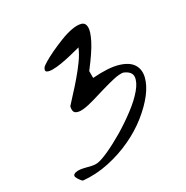

<svg xmlns="http://www.w3.org/2000/svg" viewBox="-138 -704 784 810"><g transform="rotate(-30 253.5 -299.0)"><path d="M28.3 -22.5Q25.4 -26.4 22.5 -31.2Q19.5 -36.1 18.1 -40.5Q16.6 -44.9 18.6 -48.8Q20.5 -52.7 28.3 -55.7Q39.1 -58.6 51.3 -57.1Q63.5 -55.7 76.7 -52.2Q89.8 -48.8 102.5 -45.9Q115.2 -43 127 -43.9Q147.5 -45.9 186 -63.5Q224.6 -81.1 268.1 -106.9Q311.5 -132.8 353 -164.1Q394.5 -195.3 419.9 -225.6Q445.3 -255.9 447.3 -280.8Q449.2 -305.7 414.1 -320.3Q396.5 -323.2 368.2 -316.9Q339.8 -310.5 308.6 -301.3Q277.3 -292 246.1 -282.7Q214.8 -273.4 191.4 -271Q168 -268.6 155.8 -276.4Q143.6 -284.2 149.4 -308.6Q162.1 -323.2 184.1 -346.7Q206.1 -370.1 229 -397Q252 -423.8 272.5 -452.1Q293 -480.5 303.7 -506.8Q303.7 -506.8 288.6 -502.9Q273.4 -499 251.5 -493.7Q229.5 -488.3 205.6 -484.4Q181.6 -480.5 163.1 -480.5Q144.5 -480.5 136.2 -486.3Q127.9 -492.2 138.7 -506.8Q140.6 -509.8 158.7 -521Q176.8 -532.2 203.6 -544.9Q230.5 -557.6 261.2 -569.8Q292 -582 318.8 -586.9Q345.7 -591.8 363.3 -586.9Q380.9 -582 381.8 -561.5Q382.8 -541 362.8 -501.5Q342.8 -461.9 293 -397.5V-364.3Q371.1 -370.1 415 -356.9Q459 -343.8 475.1 -317.9Q491.2 -292 482.9 -257.8Q474.6 -223.6 446.8 -187.5Q418.9 -151.4 375.5 -116.7Q332 -82 277.8 -56.6Q223.6 -31.2 162.6 -18.1Q101.6 -4.9 39.1 -10.7Q37.1 -11.7 33.2 -16.1Q29.3 -20.5 28.3 -22.5Z"/></g></svg>

Font: Nothing You Could Do
Style: Regular
Weight: 400
Version: Version 1.005